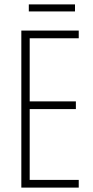

<svg xmlns="http://www.w3.org/2000/svg" viewBox="-20 -853 425 873"><path d="M338 0H77V-714H338V-679H115V-392H325V-357H115V-35H338ZM321 -833V-801H111V-833Z"/></svg>

Font: Noto Sans Gurmukhi ExtraCondensed ExtraLight
Style: Regular
Weight: 200
Width: 2
Designer: Jelle Bosma - Monotype Design Team
Foundry: Monotype Imaging Inc.
Version: Version 2.004; ttfautohint (v1.8.4.7-5d5b)